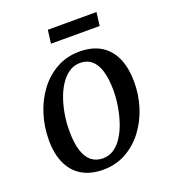

<svg xmlns="http://www.w3.org/2000/svg" viewBox="-134 -821 835 933"><g transform="rotate(-20 284.0 -354.0)"><path d="M327 -568.5Q392 -568.5 436.5 -541.8Q481 -515 504.2 -463.8Q527.5 -412.5 527.5 -339.5Q528 -272 507.8 -209Q487.5 -146 449.8 -96.5Q412 -47 359.2 -18Q306.5 11 241.5 11Q178 11 133.2 -15Q88.5 -41 64.8 -91.5Q41 -142 41 -213.5Q41 -282.5 61 -346.2Q81 -410 118.5 -460Q156 -510 209 -539.2Q262 -568.5 327 -568.5ZM311.5 -515.5Q278.5 -515.5 252.5 -497.2Q226.5 -479 207 -448.5Q187.5 -418 174.8 -379.8Q162 -341.5 155.8 -300.2Q149.5 -259 150 -220.5Q150 -159.5 162.8 -119.8Q175.5 -80 200 -60.8Q224.5 -41.5 259 -41.5Q291.5 -41.5 317.2 -59.5Q343 -77.5 362 -108Q381 -138.5 393.5 -176.8Q406 -215 412.5 -256Q419 -297 419 -335.5Q418.5 -396.5 406.2 -436.2Q394 -476 370.2 -495.8Q346.5 -515.5 311.5 -515.5ZM220 -720.5H471.5L463 -651.5H211Z"/></g></svg>

Font: Merriweather Light 18pt
Style: Italic
Weight: 400
Italic angle: -7.8°
Version: Version 2.101